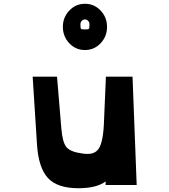

<svg xmlns="http://www.w3.org/2000/svg" viewBox="-20 -980 897 1017"><path d="M313 -838Q313 -888 347 -924Q381 -960 430 -960Q479 -960 513 -924Q547 -888 547 -838Q547 -787 513 -751Q479 -715 430 -715Q381 -715 347 -751Q313 -787 313 -838ZM454 -851Q454 -862 447 -869.5Q440 -877 430 -877Q420 -877 413 -869.5Q406 -862 406 -851Q406 -831 409 -827.5Q412 -824 430 -824Q448 -824 451 -827.5Q454 -831 454 -851ZM395 17Q284 17 234 -37Q184 -91 176 -214L153 -574H282L305 -299Q311 -225 332.5 -200Q354 -175 416 -167Q441 -163 460.5 -166Q480 -169 494.5 -182.5Q509 -196 518 -229Q527 -262 530 -317L541 -574H682L704 0H539L540 -19Q491 17 395 17Z"/></svg>

Font: OpenDyslexic
Style: Bold
Weight: 800
Designer: Abbie Gonzalez
Version: Version 0.920;hotconv 1.0.109;makeotfexe 2.5.65596